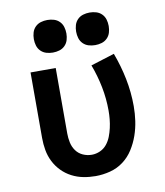

<svg xmlns="http://www.w3.org/2000/svg" viewBox="-84 -817 768 894"><g transform="rotate(-10 300.0 -369.5)"><path d="M296 8Q267 8 238.5 2.5Q210 -3 184 -16.5Q158 -30 137.5 -51Q117 -72 104 -98Q91 -124 86 -152.5Q81 -181 81 -210V-520H200V-210Q200 -189 204.5 -167.5Q209 -146 221.5 -128.5Q234 -111 254 -102Q274 -93 296 -93Q316 -93 335 -101.5Q354 -110 367 -126Q380 -142 387.5 -161.5Q395 -181 399.5 -201Q404 -221 406 -241.5Q408 -262 408 -282Q408 -339 397 -394.5Q386 -450 366 -503L478 -538Q501 -477 514 -412.5Q527 -348 527 -282Q527 -247 522 -212.5Q517 -178 505.5 -145Q494 -112 475 -82Q456 -52 428 -31Q400 -10 365.5 -1Q331 8 296 8ZM400 -593Q384 -593 369 -597.5Q354 -602 343 -613Q332 -624 327.5 -639Q323 -654 323 -670Q323 -686 327.5 -701Q332 -716 343 -727Q354 -738 369 -742.5Q384 -747 400 -747Q416 -747 431 -742.5Q446 -738 457 -727Q468 -716 472.5 -701Q477 -686 477 -670Q477 -654 472.5 -639Q468 -624 457 -613Q446 -602 431 -597.5Q416 -593 400 -593ZM200 -593Q184 -593 169 -597.5Q154 -602 143 -613Q132 -624 127.5 -639Q123 -654 123 -670Q123 -686 127.5 -701Q132 -716 143 -727Q154 -738 169 -742.5Q184 -747 200 -747Q216 -747 231 -742.5Q246 -738 257 -727Q268 -716 272.5 -701Q277 -686 277 -670Q277 -654 272.5 -639Q268 -624 257 -613Q246 -602 231 -597.5Q216 -593 200 -593Z"/></g></svg>

Font: Zed Sans Extended
Style: Bold
Weight: 700
Width: 7
Designer: Belleve Invis
Foundry: Belleve Invis
Version: Version 1.0.0; ttfautohint (v1.8.4)